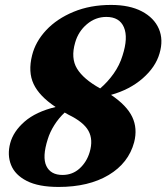

<svg xmlns="http://www.w3.org/2000/svg" viewBox="-20 -730 659 760"><path d="M212 10Q132.5 10 86 -13.8Q39.5 -37.5 23.8 -77Q8 -116.5 20.5 -163.5Q33 -210 77.5 -248.8Q122 -287.5 200 -306.5Q135.5 -349.5 113 -397.5Q90.5 -445.5 107 -511Q120.5 -565.5 163 -610.8Q205.5 -656 271.2 -683.2Q337 -710.5 419.5 -710.5Q493 -710.5 541.5 -685Q590 -659.5 608.8 -616Q627.5 -572.5 611.5 -518.5Q596 -464.5 544.8 -419.8Q493.5 -375 419.5 -354.5Q482 -312.5 503.5 -267Q525 -221.5 511 -167Q489 -84.5 410 -37.2Q331 10 212 10ZM277.5 -561.5Q259.5 -500 285 -458.2Q310.5 -416.5 376.5 -380Q406 -405 429.8 -438.5Q453.5 -472 465 -510Q488 -581 470.5 -622Q453 -663 401 -663Q358 -663 324 -634.2Q290 -605.5 277.5 -561.5ZM169 -179Q146.5 -108.5 163.5 -73Q180.5 -37.5 227.5 -37.5Q267 -37.5 295.2 -63.2Q323.5 -89 335 -128Q349.5 -177 330.2 -212Q311 -247 251 -276Q243 -280.5 236 -284.5Q212.5 -262.5 195 -234.8Q177.5 -207 169 -179Z"/></svg>

Font: Fraunces 144pt Soft
Style: Bold Italic
Weight: 700
Italic angle: -16°
Version: Version 1.000;[b76b70a41]